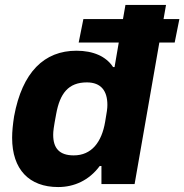

<svg xmlns="http://www.w3.org/2000/svg" viewBox="-20 -744 745 776"><path d="M215 12C280 12 340 -15 383 -73H390V0H524L624 -572H686L705 -667H641L651 -724H487L477 -667H317L298 -572H460L443 -473H437C409 -516 357 -539 289 -539C159 -539 70 -453 37 -274C32 -242 29 -213 29 -187C29 -59 98 12 215 12ZM278 -116C220 -116 195 -145 195 -199C195 -214 197 -230 207 -283C222 -366 256 -411 331 -411C389 -411 414 -376 414 -320C414 -306 412 -291 405 -252C391 -169 350 -116 278 -116Z"/></svg>

Font: Archivo ExtraBold
Style: Italic
Weight: 800
Italic angle: -10°
Designer: Hector Gatti
Foundry: Omnibus-Type
Version: Version 2.001